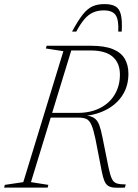

<svg xmlns="http://www.w3.org/2000/svg" viewBox="-46 -894 658 915"><path d="M324 -356Q386.5 -356 432 -379.8Q477.5 -403.5 501.5 -444.8Q525.5 -486 525.5 -538.5Q525.5 -593.5 491.2 -623.5Q457 -653.5 385.5 -653.5H258L253 -676H386Q452.5 -676 492 -659.8Q531.5 -643.5 548.8 -613.5Q566 -583.5 566 -542.5Q566 -486 539.5 -443Q513 -400 465.5 -373.8Q418 -347.5 355.5 -341V-344.5Q386 -342.5 402.2 -331.8Q418.5 -321 426.8 -298.8Q435 -276.5 442 -241L472 -92Q479.5 -57 487.8 -40.8Q496 -24.5 511 -19.8Q526 -15 553.5 -15L549 0Q518.5 1.5 499.5 0.2Q480.5 -1 469.2 -8.5Q458 -16 451.2 -32.5Q444.5 -49 439 -77L409 -231Q399.5 -276.5 390 -298.2Q380.5 -320 366.2 -326.8Q352 -333.5 327.5 -333.5H170.5L171.5 -356ZM101.5 -26 184.5 -13 181 0H-26.5L-23 -13L65 -26L256 -650L172.5 -663L176.5 -676H300.5ZM448 -844.5Q420 -844.5 397.5 -834.5Q375 -824.5 356 -802.2Q337 -780 317.5 -743.5H297.5Q326 -796.5 348.5 -824.8Q371 -853 395 -863.8Q419 -874.5 451.5 -874.5Q485 -874.5 504 -863.8Q523 -853 530 -824.5Q537 -796 534 -743.5H517.5Q520.5 -798.5 505.5 -821.5Q490.5 -844.5 448 -844.5Z"/></svg>

Font: Newsreader 16pt 16pt ExtraLight
Style: Italic
Weight: 250
Italic angle: -17°
Version: Version 1.003